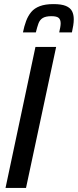

<svg xmlns="http://www.w3.org/2000/svg" viewBox="-20 -917 380 937"><path d="M7 0 153 -688H254L107 0ZM92 -759Q98 -789 107.5 -814.5Q117 -840 132.5 -858.5Q148 -877 174.5 -887Q201 -897 241 -897Q280 -897 301.5 -888Q323 -879 331.5 -862.5Q340 -846 340 -823Q340 -809 337.5 -793Q335 -777 331 -759H269Q272 -772 274 -783.5Q276 -795 276 -803Q276 -821 266.5 -829.5Q257 -838 231 -838Q203 -838 188.5 -829Q174 -820 167.5 -802Q161 -784 155 -759Z"/></svg>

Font: Saira Condensed Medium
Style: Italic
Weight: 500
Width: 3
Italic angle: -12°
Designer: Hector Gatti with collaboration of the Omnibus-Type team
Foundry: Omnibus-Type
Version: Version 1.101